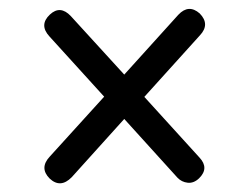

<svg xmlns="http://www.w3.org/2000/svg" viewBox="-20 -558 564 435"><path d="M92.5 -153.5Q68.5 -177.5 93 -203.5L216 -339L92 -475.5Q68 -501.5 93 -525Q116.5 -547 140.5 -521.5L261.5 -389L384 -524.5Q407.5 -549.5 432.5 -527.5Q456.5 -503 433 -478L307 -338.5L432 -201Q454.5 -177 431 -154Q419 -142.5 405.2 -144Q391.5 -145.5 382 -155.5L261.5 -288.5L142.5 -156.5Q117 -130.5 92.5 -153.5Z"/></svg>

Font: Fraunces 9pt S100
Style: Regular
Weight: 400
Version: Version 1.000; ttfautohint (v1.8.3)